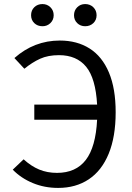

<svg xmlns="http://www.w3.org/2000/svg" viewBox="-20 -918 655 950"><path d="M552.3 -362.6Q552.3 -241 517.7 -157.2Q483.1 -73.3 419.2 -30.8Q355.4 11.8 267.7 11.8Q200 11.8 142.1 -12.3Q84.1 -36.4 43.1 -78.5L96.9 -129.7Q133.8 -95.9 173.8 -79.2Q213.8 -62.6 262.1 -62.6Q355.4 -62.6 404.6 -126.7Q453.8 -190.8 460.5 -325.6H149.7V-400.5H460.5Q453.3 -530.3 406.2 -587.7Q359 -645.1 271.8 -645.1Q217.9 -645.1 178.7 -627.4Q139.5 -609.7 100.5 -577.9L51.3 -630.8Q149.2 -717.4 275.9 -717.4Q361.5 -717.4 423.6 -677.9Q485.6 -638.5 519 -559.2Q552.3 -480 552.3 -362.6ZM133.8 -842.6Q133.8 -866.7 149.7 -882.3Q165.6 -897.9 190.3 -897.9Q213.3 -897.9 229.5 -882.1Q245.6 -866.2 245.6 -842.6Q245.6 -819.5 229.5 -803.8Q213.3 -788.2 190.3 -788.2Q165.6 -788.2 149.7 -803.6Q133.8 -819 133.8 -842.6ZM346.2 -842.6Q346.2 -866.2 362.1 -882.1Q377.9 -897.9 401.5 -897.9Q425.6 -897.9 441.8 -882.1Q457.9 -866.2 457.9 -842.6Q457.9 -819 441.8 -803.6Q425.6 -788.2 401.5 -788.2Q377.9 -788.2 362.1 -803.6Q346.2 -819 346.2 -842.6Z"/></svg>

Font: Fira Code
Style: Regular
Weight: 400
Designer: Carrois Corporate, Edenspiekermann AG, Nikita Prokopov
Foundry: Carrois Corporate, Edenspiekermann AG, Nikita Prokopov
Version: Version 5.002